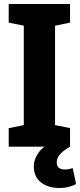

<svg xmlns="http://www.w3.org/2000/svg" viewBox="-20 -731 399 957"><path d="M23.4 0V-92.3L98.6 -107.4V-603L23.4 -618.2V-710.9H329.1V-618.2L254.4 -603V-107.4L329.1 -92.3V0ZM275.9 206.1Q219.2 206.1 183.8 177.7Q148.4 149.4 148.4 98.1Q148.4 62.5 173.8 27.6Q199.2 -7.3 259.8 -29.8L329.1 0Q293 21 277.8 39.6Q262.7 58.1 262.7 78.6Q262.7 113.8 303.7 113.8Q314.9 113.8 324.5 111.8Q334 109.9 342.3 106.9L359.4 186.5Q343.3 194.8 323 200.4Q302.7 206.1 275.9 206.1Z"/></svg>

Font: Roboto Slab ExtraBold
Style: Regular
Weight: 800
Designer: Google
Version: Version 2.001; ttfautohint (v1.8.3)